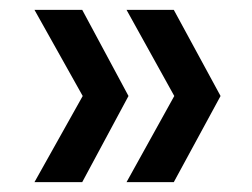

<svg xmlns="http://www.w3.org/2000/svg" viewBox="-20 -490 511 390"><path d="M147 -120H50L148 -295L50 -470H147L241 -295ZM333 -120H237L334 -295L237 -470H333L428 -295Z"/></svg>

Font: DM Sans 12pt Medium
Style: Regular
Weight: 500
Version: Version 4.004;gftools[0.9.30]